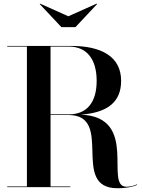

<svg xmlns="http://www.w3.org/2000/svg" viewBox="-20 -994 761 1020"><path d="M343 -907.5 193.5 -974.5 191 -972.5 306 -850H381L496 -972.5L493 -974.5ZM18.5 -3.5V0H353.5V-3.5H248.5V-383H343.5C589.5 -383 350.5 6 603.5 6C655 6 692.5 -3 708.5 -12L707 -14.5C693 -7.5 672.5 -2 651.5 -2C531 -2 722 -373 409.5 -385C546.5 -395 623.5 -448.5 623.5 -564.5C623.5 -694.5 517 -750 358.5 -750H18.5V-746.5H123V-3.5ZM346 -746.5C442 -746.5 493.5 -678.5 493.5 -564.5C493.5 -450.5 442 -386.5 346 -386.5H248.5V-746.5Z"/></svg>

Font: Bodoni* 48pt Medium
Style: Regular
Weight: 500
Version: Version 2.3